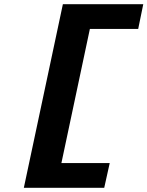

<svg xmlns="http://www.w3.org/2000/svg" viewBox="-20 -690 699 910"><path d="M93 200H474L500 83H271L406 -553H635L659 -670H278Z"/></svg>

Font: LT Wave Mono Bold
Style: Italic
Weight: 700
Designer: Daniel Lyons
Version: Version 2.5 (Glyphs App)